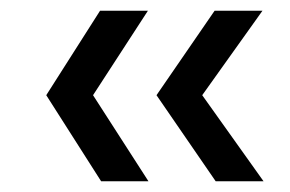

<svg xmlns="http://www.w3.org/2000/svg" viewBox="-20 -442 540 357"><path d="M255 -422 153 -265 256 -105H168L66 -265L166 -422ZM468 -422 356 -265 470 -105H381L271 -265L379 -422Z"/></svg>

Font: D2Coding ligature
Style: Regular
Weight: 400
Monospace: yes
Designer: Yong-Rak Park; Jeong-Hwan Yoon; Sang-Min Lee;
Foundry: NHN Corporation
Version: Version 1.3.2; Build 20180524